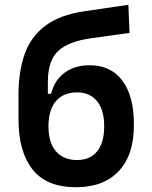

<svg xmlns="http://www.w3.org/2000/svg" viewBox="-20 -761 626 791"><path d="M293 10.3Q171.4 10.3 113.8 -63.2Q56.2 -136.7 56.2 -269V-371.6Q56.2 -465.8 81.3 -537.4Q106.4 -608.9 166 -654.3Q225.6 -699.7 329.1 -714.8L508.8 -741.2L513.7 -625.5L356 -603.5Q263.2 -590.8 220.2 -551.5Q177.2 -512.2 177.2 -423.3V-374.5H190.4Q204.6 -431.2 246.6 -461.7Q288.6 -492.2 349.1 -492.2Q436.5 -492.2 484.1 -429Q531.7 -365.7 531.7 -246.1Q531.7 -122.1 469.2 -55.9Q406.7 10.3 293 10.3ZM297.4 -101.6Q350.6 -101.6 379.9 -137.2Q409.2 -172.9 409.2 -240.7Q409.2 -308.6 379.6 -344.5Q350.1 -380.4 297.4 -380.4Q241.7 -380.4 210.7 -344.7Q179.7 -309.1 179.7 -240.7Q179.7 -172.9 210.9 -137.2Q242.2 -101.6 297.4 -101.6Z"/></svg>

Font: Cascadia Mono PL SemiBold
Style: Regular
Weight: 600
Monospace: yes
Designer: Aaron Bell
Foundry: Saja Typeworks
Version: Version 2404.023; ttfautohint (v1.8.4)